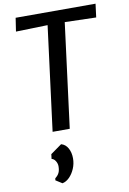

<svg xmlns="http://www.w3.org/2000/svg" viewBox="-112 -813 811 1208"><g transform="rotate(-10 293.5 -209.0)"><path d="M181 0 266.5 -666.5 63.5 -661 76.5 -747H587L576 -661L376 -666.5L290.5 0ZM186 329.5 145 303.5 147 290.5Q164.5 277.5 172.2 261.2Q180 245 180 219.5Q180 202 169.8 185.8Q159.5 169.5 145 167L148.5 137L220 86Q248.5 94 263.5 121.8Q278.5 149.5 278.5 186.5Q278.5 221 265.2 252Q252 283 231 304Q210 325 186 329.5Z"/></g></svg>

Font: Merriweather Sans Italic
Style: Regular
Weight: 400
Italic angle: -7.5°
Designer: Eben Sorkin
Foundry: Eben Sorkin
Version: Version 1.008; ttfautohint (v1.7.19-72a1) -l 8 -r 50 -G 200 